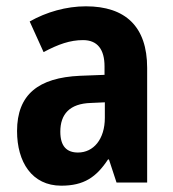

<svg xmlns="http://www.w3.org/2000/svg" viewBox="-20 -578 549 608"><path d="M252 -558C190 -558 127 -540 74 -510L118 -413C165 -438 202 -451 243 -451C289 -451 311 -421 311 -368V-341L233 -338C102 -332 34 -279 34 -163C34 -65 81 10 174 10C246 10 285 -17 322 -73H325L349 0H446V-363C446 -494 377 -558 252 -558ZM268 -252 312 -254V-205C312 -137 276 -95 227 -95C192 -95 171 -114 171 -161C171 -216 200 -250 268 -252Z"/></svg>

Font: Noto Sans Sinhala Condensed
Style: Bold
Weight: 700
Width: 3
Designer: Jelle Bosma - Monotype Design Team
Foundry: Monotype Imaging Inc.
Version: Version 2.006